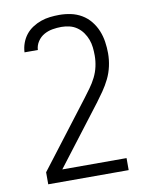

<svg xmlns="http://www.w3.org/2000/svg" viewBox="-84 -589 668 865"><g transform="rotate(-10 250.0 -156.5)"><path d="M434 215H66V160L294 -138Q309 -158 324 -178.5Q339 -199 350.5 -222Q362 -245 367.5 -270Q373 -295 373 -320Q373 -339 371 -357.5Q369 -376 362.5 -393.5Q356 -411 345 -426.5Q334 -442 318.5 -453Q303 -464 284.5 -468.5Q266 -473 247 -473Q227 -473 206.5 -469.5Q186 -466 168 -456Q150 -446 138 -428Q126 -410 125 -389H64Q65 -411 72.5 -431.5Q80 -452 93 -468.5Q106 -485 124.5 -497Q143 -509 163 -516Q183 -523 204.5 -525.5Q226 -528 247 -528Q274 -528 300 -522.5Q326 -517 349 -503.5Q372 -490 389 -469Q406 -448 416 -423.5Q426 -399 430 -372.5Q434 -346 434 -320Q434 -290 427.5 -260.5Q421 -231 408 -204.5Q395 -178 378 -153.5Q361 -129 343 -105H342V-104L140 160H434Z"/></g></svg>

Font: Iosevka Fixed SS04 Light
Style: Regular
Weight: 300
Monospace: yes
Designer: Belleve Invis
Foundry: Belleve Invis
Version: Version 32.5.0